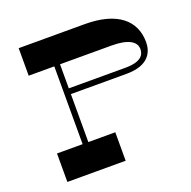

<svg xmlns="http://www.w3.org/2000/svg" viewBox="-125 -822 937 944"><g transform="rotate(-20 344.0 -350.0)"><path d="M416 -700H70V-556H204V-149H70V0H375V-149H234V-400H525C646 -400 669 -466 669 -514C669 -627 586 -700 416 -700ZM531 -430H234V-556H504C588 -556 631 -532 631 -491C631 -462 613 -430 531 -430Z"/></g></svg>

Font: Space Cowgirl Bold
Style: Regular
Weight: 700
Designer: Valery Marier
Foundry: Valery Marier
Version: Version 1.000;hotconv 1.0.109;makeotfexe 2.5.65596